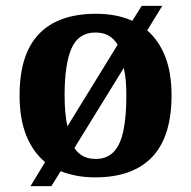

<svg xmlns="http://www.w3.org/2000/svg" viewBox="-20 -596 654 656"><path d="M134.1 -42.2Q92 -77.2 69.4 -133.9Q46.9 -190.7 46.9 -270.2Q46.9 -410.7 113 -479.8Q179.2 -548.9 308 -548.9Q379 -548.9 432 -524.9L464.2 -576H534.4L483 -492.1Q523 -457.5 544.5 -402.6Q566.1 -347.6 566.1 -270.2Q566.1 -129.2 499.9 -59.6Q433.7 10 305 10Q271.6 10 242.2 4.5Q212.9 -1.1 187.3 -11L155.4 40H84.2ZM307 -53Q345.4 -53 368.4 -77.1Q391.5 -101.1 401.6 -149.5Q411.7 -197.9 411.7 -268.4Q411.7 -295.2 409.8 -319.2Q407.9 -343.1 402.9 -363.9L234.1 -90.2Q247.2 -71.3 264.5 -62.2Q281.9 -53 307 -53ZM381.9 -443.1Q369.4 -464 351 -474.4Q332.7 -484.9 306 -484.9Q248.4 -484.9 224.6 -431.2Q200.7 -377.5 200.7 -270.2Q200.7 -239.2 203.1 -212.6Q205.5 -186 210.3 -164.3Z"/></svg>

Font: Noto Serif Khmer
Style: Regular
Weight: 400
Designer: Danh Hong and the Monotype Design Team
Foundry: Monotype Imaging Inc.
Version: Version 2.003